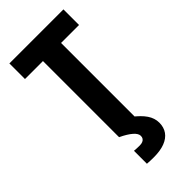

<svg xmlns="http://www.w3.org/2000/svg" viewBox="-290 -796 1080 1080"><g transform="rotate(-45 250.0 -256.0)"><path d="M178 0V-606H35V-730H465V-606H322V0ZM237 218Q222 218 208.5 217.5Q195 217 183 216V113Q194 114 205 114.5Q216 115 227 115Q241 115 250.5 111Q260 107 265 99.5Q270 92 270 81Q270 62 246.5 41.5Q223 21 179 0L307 -33Q352 1 374 33.5Q396 66 396 102Q396 139 377.5 165Q359 191 323.5 204.5Q288 218 237 218Z"/></g></svg>

Font: M PLUS 1 Code
Style: Bold
Weight: 700
Designer: Coji Morishita
Foundry: UNDERFOREST DESIGN
Version: Version 1.002